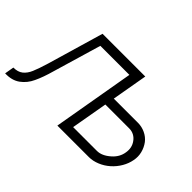

<svg xmlns="http://www.w3.org/2000/svg" viewBox="-109 -838 1115 1115"><g transform="rotate(45 449.0 -280.5)"><path d="M866.5 -172Q860.5 -138.5 842.2 -107.2Q824 -76 797 -52Q783.5 -40 768 -30.2Q752.5 -20.5 736 -13.8Q719.5 -7 703 -3.5Q686.5 0 671 0H411.5L499 -504H260.5L173 -207.5Q154.5 -141 133 -96Q113 -52 76 -25Q39 2 -17.5 0L-7.5 -57.5Q29 -57.5 51 -75Q73 -92.5 86.5 -124Q93.5 -140 101.5 -163.2Q109.5 -186.5 119 -217.5L220 -562.5H571L532.5 -342.5H731Q762.5 -342.5 791.2 -329Q820 -315.5 838.5 -291.5Q857.5 -266 865.2 -235Q873 -204 866.5 -172ZM803 -172Q810.5 -215.5 786.5 -248Q775 -264.5 757.5 -274Q740 -283.5 717.5 -283.5H522L482.5 -58.5H678Q718.5 -58.5 759.5 -95Q796.5 -127.5 803 -172Z"/></g></svg>

Font: Russisch Sans Light
Style: Italic
Weight: 300
Italic angle: -10°
Designer: Michael Sharanda (font) & Cristiano Sobral (main changes)
Foundry: Michael Sharanda
Version: Version 2.00;September 8, 2020;FontCreator 13.0.0.2681 64-bi